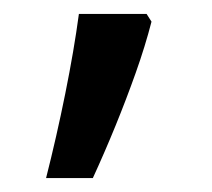

<svg xmlns="http://www.w3.org/2000/svg" viewBox="-20 -136 303 275"><path d="M190 -116 197 -105Q188 -70 174.5 -32Q161 6 145.5 44Q130 82 113 119H46Q61 60 73.5 -2Q86 -64 93 -116Z"/></svg>

Font: hexugurmukhi05
Style: Book
Weight: 400
Designer: Jelle Bosma - Monotype Design Team
Foundry: Monotype Imaging Inc.
Version: Version 2.003